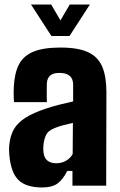

<svg xmlns="http://www.w3.org/2000/svg" viewBox="-20 -820 531 848"><path d="M166 8Q96 8 62 -24.5Q28 -57 21 -137Q20 -145 20 -159Q20 -173 21 -180Q25 -221 41.5 -249.5Q58 -278 92.5 -300Q127 -322 185 -341Q215 -351 241.5 -357.5Q268 -364 303 -372V-446Q303 -498 242 -498Q190 -498 187 -453Q187 -448 186.5 -428.5Q186 -409 186.5 -390.5Q187 -372 187 -369H42Q41 -375 40.5 -395.5Q40 -416 41 -436Q44 -497 63.5 -535Q83 -573 127 -591.5Q171 -610 247 -610Q325 -610 369 -589.5Q413 -569 431.5 -525.5Q450 -482 450 -412L449 0H300V-65H277Q258 -27 234 -9.5Q210 8 166 8ZM229 -99Q252 -99 271.5 -110Q291 -121 301 -140L302 -277Q282 -273 261 -267.5Q240 -262 223 -255Q192 -243 183 -223Q174 -203 172 -180Q171 -167 171 -163Q171 -159 172 -148Q177 -99 229 -99ZM117 -800H206L247 -730L288 -800H377L287 -661H207Z"/></svg>

Font: Big Shoulders Text Black
Style: Regular
Weight: 900
Designer: Patric King
Foundry: XO Type Co
Version: Version 1.000; ttfautohint (v1.8.2)